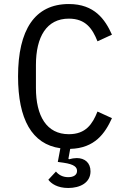

<svg xmlns="http://www.w3.org/2000/svg" viewBox="-20 -730 640 957"><path d="M323.2 -637.1C408 -637.1 441.1 -585.9 465.9 -524.1L538 -557.2C503.9 -633.2 451 -709.9 323.2 -709.9C153.1 -709.9 70 -581 70 -349.1C70 -136 138.8 -11 280.9 8.9L268.1 77.1L296.2 81C351.9 89.1 364 104 364 122.2C364 143.1 345.2 153.1 320 153.1C290.8 153.1 271 139.9 258.9 125L220.9 165.8C235.1 185 266 207 320 207C378.9 207 431.1 181.1 431.1 123.9C431.1 81 402 57.9 362.9 57.9C350.9 57.9 337 60 323.9 63.9L321 61.1L329.9 12.1C453.1 8.9 503.9 -66.1 538 -141L465.9 -174C441.1 -111.9 408 -61.1 323.2 -61.1C212 -61.1 159.1 -152 159.1 -291.9V-405.9C159.1 -546.2 212 -637.1 323.2 -637.1Z"/></svg>

Font: Margiela Mono
Style: Regular
Weight: 400
Designer: Mike Abbink, Paul van der Laan, Pieter van Rosmalen
Foundry: Bold Monday
Version: Version 2.003 2021